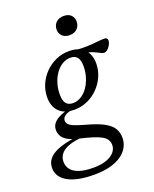

<svg xmlns="http://www.w3.org/2000/svg" viewBox="-222 -758 888 1105"><g transform="rotate(-20 222.0 -205.5)"><path d="M455.5 -386Q447 -386 439.2 -389.5Q431.5 -393 421.5 -398.5Q411.5 -404 397 -410Q382.5 -416 361.8 -421Q341 -426 310.5 -428L301 -457.5Q341.5 -453.5 375.5 -455Q409.5 -456.5 436 -459.5Q462.5 -462.5 481 -462.5Q491 -462.5 496 -458Q501 -453.5 501 -444.5Q501 -435 496.5 -424.8Q492 -414.5 485 -405.8Q478 -397 470.2 -391.5Q462.5 -386 455.5 -386ZM187 -175Q207 -175 226 -184Q245 -193 261.2 -209.2Q277.5 -225.5 289.5 -248Q301.5 -270.5 308.5 -297.5Q315.5 -324.5 315.5 -355Q315.5 -392 301.8 -409Q288 -426 259.5 -426Q239.5 -426 220.5 -417.2Q201.5 -408.5 185.2 -392.2Q169 -376 156.8 -353.5Q144.5 -331 137.8 -304Q131 -277 131 -246.5Q131 -209.5 144.8 -192.2Q158.5 -175 187 -175ZM265 -464.5Q308 -464.5 335.2 -449Q362.5 -433.5 376 -406.8Q389.5 -380 389.5 -345.5Q389.5 -304 373 -266.2Q356.5 -228.5 327.8 -199.2Q299 -170 261.5 -153.2Q224 -136.5 181 -136.5Q138.5 -136.5 111 -152Q83.5 -167.5 70.2 -194.5Q57 -221.5 57 -255.5Q57 -297 73.2 -334.8Q89.5 -372.5 118.5 -401.8Q147.5 -431 185 -447.8Q222.5 -464.5 265 -464.5ZM162.5 254Q108.5 254 67.8 245.8Q27 237.5 -0.2 222Q-27.5 206.5 -41.5 184.5Q-55.5 162.5 -55.5 135.5Q-55.5 103.5 -36.5 80.2Q-17.5 57 22.2 41Q62 25 124.5 16L155.5 1.5L189 27Q146 28 113.8 35.2Q81.5 42.5 60.2 55Q39 67.5 28.8 85Q18.5 102.5 18.5 124Q18.5 151 34.5 171.5Q50.5 192 84 203.2Q117.5 214.5 169 214.5Q218.5 214.5 251 202.5Q283.5 190.5 299.5 171Q315.5 151.5 315.5 129Q315.5 109.5 306.5 95.2Q297.5 81 277.5 70Q257.5 59 225.8 49Q194 39 149 28.5Q102 18 78.8 3Q55.5 -12 47.8 -29Q40 -46 40 -63Q40 -87 54.8 -104.5Q69.5 -122 97.2 -134.2Q125 -146.5 162 -154.5L180 -142.5Q141 -138.5 123.5 -126Q106 -113.5 106 -96.5Q106 -87.5 110 -80Q114 -72.5 125.2 -65Q136.5 -57.5 158.2 -49.8Q180 -42 215.5 -32Q281.5 -14 318.5 6.5Q355.5 27 370.2 52Q385 77 385 109Q385 140.5 370.2 167Q355.5 193.5 327 213Q298.5 232.5 257 243.2Q215.5 254 162.5 254ZM301 -549Q274 -549 257.8 -564.8Q241.5 -580.5 241.5 -604.5Q241.5 -630.5 258.8 -647.8Q276 -665 306.5 -665Q334 -665 350 -649.8Q366 -634.5 366 -610Q366 -584 349 -566.5Q332 -549 301 -549Z"/></g></svg>

Font: Newsreader
Style: Italic
Weight: 400
Italic angle: -17°
Designer: Hugues Gentile
Foundry: Production Type
Version: Version 1.003